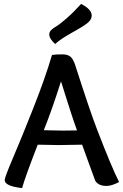

<svg xmlns="http://www.w3.org/2000/svg" viewBox="-20 -941 629 982"><path d="M422 -819Q404 -805 346.5 -773Q289 -741 262 -716Q232 -743 232 -765Q232 -778 242 -787.5Q252 -797 269 -807Q286 -817 321 -847.5Q356 -878 395 -921Q449 -893 449 -862Q449 -838 422 -819ZM374 -274Q359 -315 344.5 -359.5Q330 -404 314 -455Q298 -506 292 -525Q244 -374 204 -275Q268 -273 302 -273Q354 -273 374 -274ZM281 -199Q255 -199 173 -201Q108 -34 93 21Q4 11 4 -20Q4 -34 46.5 -133.5Q89 -233 150 -387Q211 -541 246 -660Q266 -663 298 -663Q324 -663 338.5 -652.5Q353 -642 364 -610Q441 -370 476 -280Q551 -85 589 -10Q551 10 525 10Q483 10 467 -17Q455 -48 433.5 -108.5Q412 -169 400 -201Q302 -199 281 -199Z"/></svg>

Font: Overlock
Style: Bold
Weight: 700
Designer: Dario Muhafara
Foundry: Dario Manuel Muhafara
Version: Version 1.001